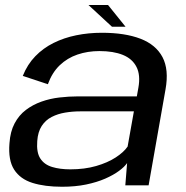

<svg xmlns="http://www.w3.org/2000/svg" viewBox="-20 -724 725 750"><path d="M222.5 5.5Q274 5.5 316.2 -3.2Q358.5 -12 391 -26.2Q423.5 -40.5 445 -56.5Q466.5 -72.5 476.5 -87L469.5 0H560.5L626.5 -374.5Q640.5 -452 614.8 -500.8Q589 -549.5 528.5 -572.8Q468 -596 378 -596Q325.5 -596 277.8 -586.2Q230 -576.5 189.2 -556.2Q148.5 -536 117.8 -504.2Q87 -472.5 69 -427.5L167 -395Q183.5 -440.5 213.2 -469Q243 -497.5 282.8 -511Q322.5 -524.5 368.5 -524.5Q423 -524.5 460 -509.5Q497 -494.5 513.2 -462.5Q529.5 -430.5 520.5 -381L514.5 -347.5H284.5Q249 -347.5 212.2 -343.2Q175.5 -339 141.8 -327Q108 -315 81 -294.5Q54 -274 37 -242Q20 -210 17 -164.5Q11.5 -98.5 35.2 -61.5Q59 -24.5 107 -9.5Q155 5.5 222.5 5.5ZM254.5 -62.5Q214 -62.5 183.5 -71.8Q153 -81 137.5 -104.8Q122 -128.5 125.5 -173Q128 -209 143 -232Q158 -255 182 -267.2Q206 -279.5 234.8 -284.2Q263.5 -289 293.5 -289H503L478.5 -151.5Q463.5 -129.5 432 -109Q400.5 -88.5 355.5 -75.5Q310.5 -62.5 254.5 -62.5ZM417.5 -619.5H470.5L402 -704.5H325.5Z"/></svg>

Font: Anybody SemiExpanded
Style: Italic
Weight: 400
Width: 6
Italic angle: -10°
Version: Version 1.113;gftools[0.9.25]